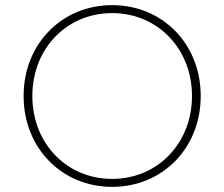

<svg xmlns="http://www.w3.org/2000/svg" viewBox="-20 -724 874 748"><path d="M417 4C613 4 762 -147 762 -350C762 -553 613 -704 417 -704C221 -704 72 -553 72 -350C72 -147 221 4 417 4ZM417 -27C240 -27 106 -165 106 -350C106 -535 240 -673 417 -673C593 -673 728 -535 728 -350C728 -165 593 -27 417 -27Z"/></svg>

Font: Chess Sans ExtraLight
Style: Regular
Weight: 275
Designer: Wolf Bōese
Foundry: Wolf Bōese
Version: Version 7.223;Glyphs 3.3 (3306)